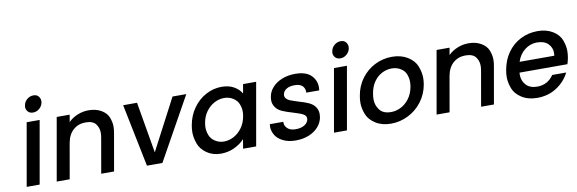

<svg xmlns="http://www.w3.org/2000/svg" viewBox="-54 -1212 4995 1662"><g transform="rotate(-10 2444.0 -380.5)"><path d="M243 -624Q212 -624 196.5 -642.5Q181 -661 181 -682Q181 -689 183 -697Q188 -728 213 -749Q238 -770 269 -770Q299 -770 314 -751.5Q329 -733 329 -711Q329 -704 328 -697Q322 -666 297.5 -645Q273 -624 243 -624ZM286 -551 189 0H75L172 -551Z M716 -560Q781 -560 827.5 -533Q874 -506 890 -464Q906 -422 906 -383Q906 -356 900 -325L843 0H730L784 -308Q788 -330 788 -350Q788 -394 762.5 -427.5Q737 -461 673 -461Q609 -461 564.5 -421.5Q520 -382 507 -308L453 0H339L436 -551H550L539 -488Q573 -522 620 -541Q667 -560 716 -560Z M1219 -102 1454 -551H1575L1268 0H1132L1020 -551H1142Z M1575 -278Q1590 -361 1635.5 -425Q1681 -489 1747 -524.5Q1813 -560 1885 -560Q1950 -560 1994 -534.5Q2038 -509 2060 -471L2074 -551H2189L2092 0H1977L1991 -82Q1956 -43 1901 -17Q1846 9 1782 9Q1711 9 1658.5 -27.5Q1606 -64 1587.5 -116.5Q1569 -169 1569 -215Q1569 -245 1575 -278ZM2026 -276Q2030 -298 2030 -318Q2030 -349 2017 -383Q2004 -417 1969.5 -439Q1935 -461 1891 -461Q1847 -461 1805.5 -439.5Q1764 -418 1733 -376.5Q1702 -335 1692 -278Q1688 -256 1688 -236Q1688 -204 1701 -169.5Q1714 -135 1748.5 -112.5Q1783 -90 1826 -90Q1870 -90 1912 -112Q1954 -134 1985 -176.5Q2016 -219 2026 -276Z M2440 9Q2375 9 2328 -14.5Q2281 -38 2260.5 -74Q2240 -110 2240 -146Q2240 -157 2242 -169H2360Q2360 -165 2360 -162Q2360 -132 2384.5 -109.5Q2409 -87 2455 -87Q2503 -87 2533 -105.5Q2563 -124 2568 -153Q2569 -158 2569 -162Q2569 -186 2544.5 -200Q2520 -214 2459 -232Q2400 -249 2364 -265Q2328 -281 2308.5 -309Q2289 -337 2289 -370Q2289 -385 2292 -401Q2299 -445 2331.5 -481.5Q2364 -518 2416.5 -539Q2469 -560 2532 -560Q2626 -560 2671 -516.5Q2716 -473 2716 -410Q2716 -397 2714 -383H2600Q2600 -387 2600 -391Q2600 -423 2578.5 -443.5Q2557 -464 2511 -464Q2466 -464 2439 -447Q2412 -430 2407 -402Q2406 -397 2406 -392Q2406 -377 2418 -363.5Q2430 -350 2451.5 -341.5Q2473 -333 2515 -320Q2573 -304 2608.5 -287.5Q2644 -271 2663 -243.5Q2682 -216 2682 -181Q2682 -168 2680 -154Q2672 -107 2639.5 -70Q2607 -33 2555.5 -12Q2504 9 2440 9Z M2944 -624Q2913 -624 2897.5 -642.5Q2882 -661 2882 -682Q2882 -689 2884 -697Q2889 -728 2914 -749Q2939 -770 2970 -770Q3000 -770 3015 -751.5Q3030 -733 3030 -711Q3030 -704 3029 -697Q3023 -666 2998.5 -645Q2974 -624 2944 -624ZM2987 -551 2890 0H2776L2873 -551Z M3277 9Q3199 9 3142.5 -26.5Q3086 -62 3066 -114.5Q3046 -167 3046 -214Q3046 -244 3052 -276Q3066 -360 3114.5 -425Q3163 -490 3233.5 -525Q3304 -560 3383 -560Q3462 -560 3519.5 -525Q3577 -490 3598 -436.5Q3619 -383 3619 -333Q3619 -306 3614 -276Q3599 -192 3549.5 -127Q3500 -62 3428 -26.5Q3356 9 3277 9ZM3295 -90Q3339 -90 3381 -111Q3423 -132 3454.5 -174Q3486 -216 3497 -276Q3501 -300 3501 -320Q3501 -352 3488.5 -385.5Q3476 -419 3441.5 -440Q3407 -461 3363 -461Q3319 -461 3278 -440Q3237 -419 3207.5 -377.5Q3178 -336 3168 -276Q3163 -249 3163 -226Q3163 -172 3194.5 -131Q3226 -90 3295 -90Z M4055 -560Q4120 -560 4166.5 -533Q4213 -506 4229 -464Q4245 -422 4245 -383Q4245 -356 4239 -325L4182 0H4069L4123 -308Q4127 -330 4127 -350Q4127 -394 4101.5 -427.5Q4076 -461 4012 -461Q3948 -461 3903.5 -421.5Q3859 -382 3846 -308L3792 0H3678L3775 -551H3889L3878 -488Q3912 -522 3959 -541Q4006 -560 4055 -560Z M4883 -289Q4877 -258 4869 -233H4448Q4447 -223 4447 -213Q4447 -161 4481 -124Q4515 -87 4579 -87Q4671 -87 4723 -164H4846Q4808 -88 4733.5 -39.5Q4659 9 4562 9Q4483 9 4427 -26.5Q4371 -62 4351.5 -114Q4332 -166 4332 -214Q4332 -243 4338 -276Q4353 -361 4398.5 -425.5Q4444 -490 4513 -525Q4582 -560 4663 -560Q4741 -560 4796 -526Q4851 -492 4869.5 -442Q4888 -392 4888 -347Q4888 -319 4883 -289ZM4770 -325Q4772 -338 4772 -351Q4772 -396 4739 -430Q4706 -464 4641 -464Q4582 -464 4533.5 -426.5Q4485 -389 4465 -325Z"/></g></svg>

Font: Fz Poppins Med
Style: Italic
Weight: 500
Italic angle: -10°
Designer: Ninad Kale (Devanagari), Jonny Pinhorn (Latin)
Foundry: Indian Type Foundry
Version: Vit hóa bi Vntype.Com & FontZin.Com